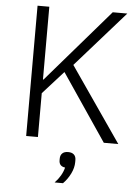

<svg xmlns="http://www.w3.org/2000/svg" viewBox="-61 -745 735 1025"><g transform="rotate(5 306.5 -232.0)"><path d="M98.1 0V-698.2H161.1V-308.1H164.1L501 -698.2H579.1L315.9 -399.9L591.8 0H514.2L272 -357.9L161.1 -234.9V0ZM271 233.9Q308.6 194.8 319.8 149.9Q287.1 145.5 287.1 113.8V105Q287.1 86.4 297.9 76.2Q308.6 65.9 329.1 65.9Q349.6 65.9 360.4 76.2Q371.1 86.4 371.1 105V116.2Q371.1 146.5 355.5 178.2Q339.8 210 315.9 233.9Z"/></g></svg>

Font: Anuphan Light
Style: Regular
Weight: 300
Designer: Mike Abbink, Paul van der Laan, Pieter van Rosmalen, Mint Tantisuwanna
Foundry: Bold Monday; Cadson Demak
Version: Version 3.002;hotconv 1.0.109;makeotfexe 2.5.65596